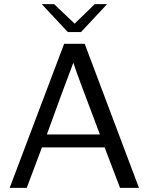

<svg xmlns="http://www.w3.org/2000/svg" viewBox="-20 -914 727 934"><path d="M183 -894H243L343 -799L441 -894H501L374 -758H310ZM27 0 292 -701H392L656 0H564L489 -197H184L110 0ZM208 -260H466Q344 -581 337 -609Q287 -479 208 -260Z"/></svg>

Font: Coval
Style: Light
Weight: 300
Foundry: Context Ltd
Version: Version 001.000